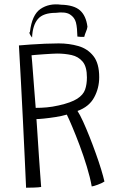

<svg xmlns="http://www.w3.org/2000/svg" viewBox="-20 -864 587 898"><path d="M102 14Q99.5 -41.5 95.8 -122.2Q92 -203 87.5 -295.5Q83 -388 78 -480.5Q73 -573 68.5 -651.5Q91 -653.5 123.2 -655.8Q155.5 -658 190.2 -659.5Q225 -661 254.5 -661Q303.5 -661 346.8 -648.5Q390 -636 417 -601.8Q444 -567.5 444 -503Q444 -451.5 420.2 -408Q396.5 -364.5 342.5 -345Q354 -327.5 368.5 -295.8Q383 -264 398.5 -225Q414 -186 428.2 -146.2Q442.5 -106.5 453 -72Q463.5 -37.5 468.5 -15Q457.5 -7.5 437 0Q416.5 7.5 409 8Q401.5 -34.5 386.2 -84.5Q371 -134.5 352.8 -183.2Q334.5 -232 318.2 -270.5Q302 -309 292.5 -328Q268.5 -321 239.5 -316.5Q210.5 -312 186 -309.5Q161.5 -307 150.5 -307Q151 -300.5 152.8 -274.2Q154.5 -248 157 -210.2Q159.5 -172.5 162.2 -131.2Q165 -90 167.8 -52.2Q170.5 -14.5 172.5 10.5Q161 12.5 140 13.2Q119 14 102 14ZM147 -359.5Q173 -359.5 198.5 -361.8Q224 -364 255 -371Q312.5 -384 340.8 -402Q369 -420 377.8 -444.5Q386.5 -469 386.5 -502Q386.5 -552 366.5 -575.8Q346.5 -599.5 314.8 -606.5Q283 -613.5 247 -613.5Q239 -613.5 221.5 -612.5Q204 -611.5 184.2 -610.2Q164.5 -609 148.5 -607.5Q132.5 -606 127.5 -605.5Q128.5 -597 130.5 -571.8Q132.5 -546.5 135 -513.5Q137.5 -480.5 140 -448Q142.5 -415.5 144.5 -391.2Q146.5 -367 147 -359.5ZM130 -688.5Q122.5 -697.5 119.2 -705.2Q116 -713 120 -714.5Q129.5 -795 169.5 -822.2Q209.5 -849.5 265.5 -842Q326 -840.5 354.2 -815.5Q382.5 -790.5 389 -739Q387.5 -727.5 382.2 -715.8Q377 -704 374 -691.5Q365 -691 358 -691.5Q351 -692 342 -693Q341.5 -712 340 -729Q338.5 -746 335 -759.5Q328.5 -783 307.2 -796.5Q286 -810 241 -804Q182 -804 157.2 -775Q132.5 -746 130 -688.5Z"/></svg>

Font: Grandstander ExtraLight
Style: Regular
Weight: 200
Designer: Tyler Finck
Foundry: Etcetera Type Co
Version: Version 1.200; ttfautohint (v1.8.3)